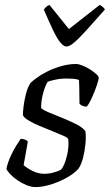

<svg xmlns="http://www.w3.org/2000/svg" viewBox="-20 -760 446 780"><path d="M124 0Q107 0 87.5 -8Q68 -16 50.5 -28Q33 -40 21 -53Q9 -66 6 -75Q12 -101 23.5 -126Q35 -151 47 -170Q59 -189 64 -196Q71 -196 76.5 -194.5Q82 -193 86.5 -190.5Q91 -188 93 -185Q90 -169 85.5 -142Q81 -115 76 -89Q91 -76 113.5 -65Q136 -54 160 -54Q179 -54 197 -59Q215 -64 227 -70Q235 -78 241.5 -94Q248 -110 252.5 -129.5Q257 -149 258 -167Q259 -185 257 -195Q255 -201 236.5 -209Q218 -217 192 -227.5Q166 -238 139.5 -249Q113 -260 94.5 -271.5Q76 -283 73 -293Q73 -305 76 -329.5Q79 -354 86 -380.5Q93 -407 104 -423Q112 -431 129.5 -444Q147 -457 172 -469.5Q197 -482 227.5 -491Q258 -500 290 -500Q299 -500 314.5 -494Q330 -488 345 -478.5Q360 -469 370.5 -459.5Q381 -450 381 -444Q381 -436 373 -412.5Q365 -389 354 -364.5Q343 -340 333 -327Q327 -327 320.5 -328.5Q314 -330 309.5 -333Q305 -336 303 -338Q303 -351 302.5 -369Q302 -387 302 -405Q302 -423 301 -435Q291 -439 277.5 -440Q264 -441 251 -441Q225 -441 203 -436Q181 -431 174 -428Q164 -413 155.5 -382.5Q147 -352 147 -321Q157 -312 181.5 -302Q206 -292 235.5 -280Q265 -268 290.5 -255Q316 -242 327 -227Q330 -204 327 -174Q324 -144 317 -117.5Q310 -91 299 -75Q286 -60 265 -46.5Q244 -33 219.5 -22.5Q195 -12 170 -6Q145 0 124 0ZM250 -571Q239 -571 225.5 -587Q212 -603 196 -636.5Q180 -670 158 -721Q162 -726 166.5 -731Q171 -736 181 -740L260 -642L385 -740Q393 -736 399 -730.5Q405 -725 406 -721Q361 -670 330.5 -636.5Q300 -603 281 -587Q262 -571 250 -571Z"/></svg>

Font: Texturina Medium 12pt ExtraLight
Style: Italic
Weight: 250
Italic angle: -11°
Version: Version 1.002